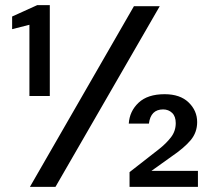

<svg xmlns="http://www.w3.org/2000/svg" viewBox="-20 -724 825 744"><path d="M94 -352V-628L27 -611V-660L124 -704H173V-352ZM96 0 499 -700H599L195 0ZM482 0V-57L596 -146Q624 -168 642.5 -192Q661 -216 661 -247Q661 -273 647 -286.5Q633 -300 612 -300Q564 -300 557 -245H479Q482 -293 517 -326Q552 -359 618 -359Q678 -359 711 -327Q744 -295 744 -251Q744 -211 719 -181Q694 -151 644 -117L567 -62H747V0Z"/></svg>

Font: DM Sans Medium
Style: Regular
Weight: 500
Designer: Colophon Foundry, Jonny Pinhorn
Foundry: Colophon Foundry
Version: Version 4.004; ttfautohint (v1.8.4.7-5d5b)